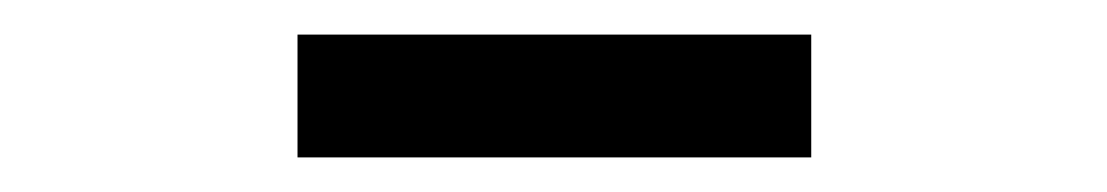

<svg xmlns="http://www.w3.org/2000/svg" viewBox="-20 -709 640 111"><path d="M152 -618V-689H449V-618Z"/></svg>

Font: Noto Sans Mono
Style: Regular
Weight: 400
Designer: Monotype Design Team
Foundry: Monotype Imaging Inc.
Version: Version 2.014